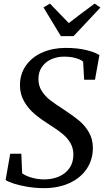

<svg xmlns="http://www.w3.org/2000/svg" viewBox="-20 -1012 572 1044"><path d="M10.5 -33.5 35.5 -176H96L100.5 -69.5Q120.5 -55 153 -45.8Q185.5 -36.5 220.5 -36.5Q264 -36.5 300 -51.8Q336 -67 357.5 -97.5Q379 -128 379 -171.5Q379 -206 363.2 -233.5Q347.5 -261 321.2 -283Q295 -305 253.5 -331Q203.5 -362.5 169.2 -391.2Q135 -420 111.8 -459.5Q88.5 -499 88.5 -548.5Q88.5 -610 121.5 -656.2Q154.5 -702.5 211 -727Q267.5 -751.5 336 -751.5Q401 -751.5 448.2 -740Q495.5 -728.5 520.5 -712.5L496.5 -578.5H437.5L432 -677.5Q416 -689.5 389.2 -696.8Q362.5 -704 328 -704Q291 -704 259.2 -690Q227.5 -676 208.2 -648.5Q189 -621 189 -583Q189 -545.5 207 -517.2Q225 -489 252 -468Q279 -447 329.5 -414.5Q379 -382 410.5 -355.8Q442 -329.5 463.5 -292.5Q485 -255.5 485 -208Q485 -144 451.8 -94.2Q418.5 -44.5 358.2 -16.8Q298 11 219 11Q175 11 131.5 4Q88 -3 55.5 -13.5Q23 -24 10.5 -33.5ZM311 -815.5 216.5 -971.5 251.5 -992.5Q308.5 -934.5 354 -886.5Q396.5 -920 494.5 -992.5L526 -971L380 -815.5Z"/></svg>

Font: Merriweather Text
Style: Italic
Weight: 400
Italic angle: -7.8°
Designer: Eben Sorkin
Foundry: Eben Sorkin
Version: Version 2.100